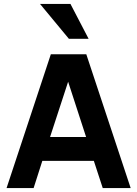

<svg xmlns="http://www.w3.org/2000/svg" viewBox="-20 -950 693 970"><path d="M13.2 0 236.8 -675.8H416L640.1 0H499L454.1 -137.2H193.8L149.9 0ZM232.9 -257.8H415L324.2 -537.1ZM328.1 -753.9 182.1 -930.2H335.9L427.7 -753.9Z"/></svg>

Font: Clear Sans
Style: Bold
Weight: 700
Foundry: Intel Corporation
Version: Version 1.00